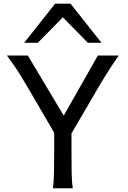

<svg xmlns="http://www.w3.org/2000/svg" viewBox="-20 -1011 685 1031"><path d="M141.6 -520Q127.4 -543.9 114 -566.9Q100.6 -589.8 85.9 -613.3Q71.3 -636.7 54.4 -661.1Q37.6 -685.5 17.1 -712.9H129.4L322.3 -390.1L505.4 -712.9H617.7Q596.2 -682.1 579.6 -657Q563 -631.8 549.1 -609.4Q535.2 -586.9 522.2 -565.4Q509.3 -543.9 495.6 -520L363.8 -294.4V-212.4Q363.8 -140.1 364.7 -84.7Q365.7 -29.3 371.1 0H263.7Q269 -29.3 270 -84.7Q271 -140.1 271 -212.4V-298.3ZM109.9 -781.2 275.9 -991.2H358.9L524.9 -781.2H451.7L317.4 -918L183.1 -781.2Z"/></svg>

Font: Andika DR AuSIL
Style: Regular
Weight: 400
Designer: Annie Olsen & Victor Gaultney
Foundry: SIL International
Version: Version 0.003